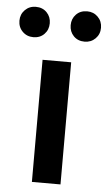

<svg xmlns="http://www.w3.org/2000/svg" viewBox="-85 -735 431 769"><g transform="rotate(5 131.0 -350.0)"><path d="M73 0V-491H188V0ZM28 -578Q2 -578 -15.5 -595.5Q-33 -613 -33 -639Q-33 -665 -15.5 -682.5Q2 -700 28 -700Q55 -700 72 -682.5Q89 -665 89 -639Q89 -613 72 -595.5Q55 -578 28 -578ZM234 -578Q207 -578 190 -595.5Q173 -613 173 -639Q173 -665 190 -682.5Q207 -700 234 -700Q260 -700 277.5 -682.5Q295 -665 295 -639Q295 -613 277.5 -595.5Q260 -578 234 -578Z"/></g></svg>

Font: Giro Semibold
Style: Regular
Weight: 600
Designer: Paul D. Hunt
Foundry: Adobe Systems Incorporated
Version: Version 1.000;PS 1.0;hotconv 1.0.88;makeotf.lib2.5.647800